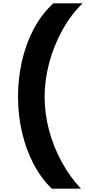

<svg xmlns="http://www.w3.org/2000/svg" viewBox="-20 -934 520 1162"><path d="M294 208Q229 146 183.5 59Q138 -28 113.5 -132Q89 -236 89 -348Q89 -461 113.5 -567Q138 -673 186 -762Q234 -851 303 -914H480Q408 -844 356.5 -750Q305 -656 277.5 -552.5Q250 -449 250 -348Q250 -247 277 -145.5Q304 -44 354 47Q404 138 470 208Z"/></svg>

Font: Parkinsans Light
Style: Bold
Weight: 700
Version: Version 1.000